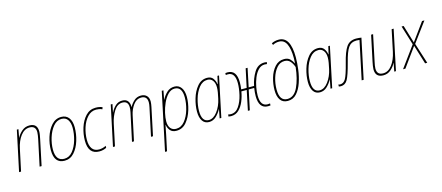

<svg xmlns="http://www.w3.org/2000/svg" viewBox="-61 -1484 5589 2429"><g transform="rotate(-15 2734.0 -269.5)"><path d="M44 0 104 -281Q125 -383 174.5 -447.5Q224 -512 291 -512Q372 -512 372 -430Q372 -410 368 -387.5Q364 -365 360 -342L287 0H313L384 -336Q389 -360 393.5 -386.5Q398 -413 398 -433Q398 -537 295 -537Q238 -537 195.5 -500Q153 -463 132 -419H131L151 -527H130L18 0Z M845 -366Q845 -446 810.5 -491.5Q776 -537 712 -537Q637 -537 584.5 -478Q532 -419 505 -332Q478 -245 478 -163Q478 10 614 10Q689 10 740.5 -48Q792 -106 818.5 -193Q845 -280 845 -366ZM505 -163Q505 -239 530 -320Q555 -401 601 -456.5Q647 -512 710 -512Q764 -512 791 -472.5Q818 -433 818 -366Q818 -288 794.5 -207Q771 -126 726 -70.5Q681 -15 616 -15Q505 -15 505 -163Z M1162 -12 1163 -38Q1116 -15 1071 -15Q1011 -15 981.5 -56Q952 -97 952 -171Q952 -252 977 -330.5Q1002 -409 1049.5 -460.5Q1097 -512 1163 -512Q1182 -512 1203 -508Q1224 -504 1242 -495L1251 -520Q1216 -537 1163 -537Q1085 -537 1032 -480Q979 -423 952 -338Q925 -253 925 -168Q925 10 1068 10Q1098 10 1121.5 3.5Q1145 -3 1162 -12Z M1274 0 1334 -283Q1353 -373 1397 -442.5Q1441 -512 1507 -512Q1583 -512 1583 -430Q1583 -419 1581.5 -402Q1580 -385 1576 -368L1497 0H1523L1593 -327Q1608 -398 1650 -455Q1692 -512 1752 -512Q1832 -512 1832 -428Q1832 -403 1824 -366L1746 0H1772L1849 -364Q1852 -380 1855 -398.5Q1858 -417 1858 -432Q1858 -484 1830 -510.5Q1802 -537 1757 -537Q1703 -537 1665 -502.5Q1627 -468 1607 -427H1606Q1607 -477 1584 -507Q1561 -537 1511 -537Q1458 -537 1420.5 -501.5Q1383 -466 1363 -422H1361L1382 -527H1360L1248 0Z M1982 -138Q1982 -184 1996 -247Q2010 -310 2037 -370.5Q2064 -431 2103 -471.5Q2142 -512 2191 -512Q2288 -512 2288 -370Q2288 -296 2264.5 -213.5Q2241 -131 2194.5 -73Q2148 -15 2080 -15Q2035 -15 2008.5 -47Q1982 -79 1982 -138ZM1894 230 1938 24Q1951 -37 1962 -98H1964Q1970 -56 1997 -23Q2024 10 2079 10Q2158 10 2210 -52Q2262 -114 2288.5 -203Q2315 -292 2315 -371Q2315 -448 2283 -492.5Q2251 -537 2195 -537Q2137 -537 2096 -499Q2055 -461 2030 -411H2028L2050 -527H2028L1868 230Z M2417 -157Q2417 -231 2440.5 -313.5Q2464 -396 2510 -454Q2556 -512 2622 -512Q2664 -512 2689 -479Q2714 -446 2714 -389Q2714 -358 2707.5 -321.5Q2701 -285 2692 -244Q2672 -151 2621 -83Q2570 -15 2509 -15Q2417 -15 2417 -157ZM2665 -115H2667L2645 0H2667L2778 -527H2757L2734 -426H2731Q2726 -466 2701 -501.5Q2676 -537 2623 -537Q2546 -537 2494 -475Q2442 -413 2416 -324.5Q2390 -236 2390 -156Q2390 -79 2419.5 -34.5Q2449 10 2506 10Q2560 10 2600.5 -29Q2641 -68 2665 -115Z M2999 -259H3069L3015 0H3040L3095 -259H3167Q3158 -200 3158 -154Q3158 10 3277 10Q3294 10 3309 8L3310 -18Q3296 -15 3279 -15Q3184 -15 3184 -154Q3184 -202 3195 -263Q3206 -324 3229 -381Q3252 -438 3287.5 -475Q3323 -512 3372 -512Q3387 -512 3401 -509L3406 -534Q3391 -537 3375 -537Q3287 -537 3238.5 -457Q3190 -377 3172 -284H3101L3152 -527H3127L3075 -284H3003Q3010 -330 3010 -374Q3010 -537 2892 -537Q2874 -537 2863 -535L2862 -510Q2875 -512 2890 -512Q2983 -512 2983 -373Q2983 -303 2963.5 -219.5Q2944 -136 2903 -75.5Q2862 -15 2797 -15Q2779 -15 2763 -21L2758 5Q2774 10 2794 10Q2854 10 2895.5 -30Q2937 -70 2962.5 -131.5Q2988 -193 2999 -259Z M3776 -498Q3776 -769 3623 -769Q3594 -769 3571.5 -763Q3549 -757 3529 -747L3538 -723Q3574 -744 3621 -744Q3687 -744 3718 -679.5Q3749 -615 3749 -497Q3749 -476 3748 -457.5Q3747 -439 3746 -426H3744Q3730 -458 3703 -486Q3676 -514 3625 -514Q3552 -514 3503.5 -459.5Q3455 -405 3431.5 -324.5Q3408 -244 3408 -165Q3408 -82 3440 -36Q3472 10 3537 10Q3608 10 3654 -41.5Q3700 -93 3727 -172.5Q3754 -252 3765 -339Q3776 -426 3776 -498ZM3435 -166Q3435 -243 3457.5 -317Q3480 -391 3522 -440Q3564 -489 3624 -489Q3671 -489 3698.5 -457Q3726 -425 3742 -379Q3726 -228 3676.5 -121.5Q3627 -15 3538 -15Q3435 -15 3435 -166Z M3869 -157Q3869 -231 3892.5 -313.5Q3916 -396 3962 -454Q4008 -512 4074 -512Q4116 -512 4141 -479Q4166 -446 4166 -389Q4166 -358 4159.5 -321.5Q4153 -285 4144 -244Q4124 -151 4073 -83Q4022 -15 3961 -15Q3869 -15 3869 -157ZM4117 -115H4119L4097 0H4119L4230 -527H4209L4186 -426H4183Q4178 -466 4153 -501.5Q4128 -537 4075 -537Q3998 -537 3946 -475Q3894 -413 3868 -324.5Q3842 -236 3842 -156Q3842 -79 3871.5 -34.5Q3901 10 3958 10Q4012 10 4052.5 -29Q4093 -68 4117 -115Z M4393 -262Q4427 -398 4464 -451Q4501 -504 4572 -504Q4592 -504 4611 -501L4505 0H4531L4642 -523Q4628 -525 4610.5 -527Q4593 -529 4574 -529Q4488 -529 4445 -467Q4402 -405 4367 -262Q4329 -113 4302 -67Q4275 -21 4231 -21Q4223 -21 4216.5 -22Q4210 -23 4206 -25V1Q4216 4 4232 4Q4290 4 4321 -50.5Q4352 -105 4393 -262Z M4951 -109H4953L4932 0H4954L5065 -527H5039L4980 -247Q4958 -144 4908.5 -79.5Q4859 -15 4792 -15Q4711 -15 4711 -98Q4711 -117 4715 -139.5Q4719 -162 4724 -185L4796 -527H4770L4699 -192Q4694 -167 4689.5 -140.5Q4685 -114 4685 -95Q4685 10 4789 10Q4846 10 4888 -27Q4930 -64 4951 -109Z M5078 0 5259 -250 5336 0H5364L5278 -270L5468 -527H5437L5267 -293L5196 -527H5169L5247 -274L5047 0Z"/></g></svg>

Font: Noto Sans Display SemiCondensed Thin
Style: Italic
Weight: 250
Width: 4
Designer: Monotype Design team
Foundry: Monotype Imaging Inc.
Version: 1.000